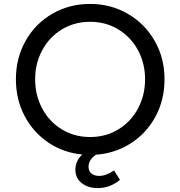

<svg xmlns="http://www.w3.org/2000/svg" viewBox="-20 -777 918 978"><path d="M719 -373Q719 -454 683 -521Q647 -588 583 -627Q519 -666 439 -666Q359 -666 295 -627Q231 -588 195 -521Q159 -454 159 -373Q159 -292 195 -224.5Q231 -157 295 -118Q359 -79 439 -79Q519 -79 583 -118Q647 -157 683 -224.5Q719 -292 719 -373ZM439 -757Q544 -757 630.5 -707Q717 -657 767.5 -569.5Q818 -482 818 -373Q818 -269 772.5 -184Q727 -99 647 -47.5Q567 4 469 11Q431 37 431 72Q431 94 445.5 106.5Q460 119 485 119Q521 119 561 91L591 139Q541 181 478 181Q428 181 396 155.5Q364 130 364 88Q364 43 399 10Q303 1 226 -51Q149 -103 105 -187Q61 -271 61 -373Q61 -482 111 -570Q161 -658 247.5 -707.5Q334 -757 439 -757Z"/></svg>

Font: Eudoxus Sans Medium
Style: Regular
Weight: 500
Designer: Stijn de Vries
Foundry: tokotype
Version: Version 2.005